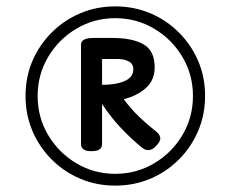

<svg xmlns="http://www.w3.org/2000/svg" viewBox="-20 -1543 723 602"><path d="M341 -961Q283 -961 232 -982.5Q181 -1004 142 -1043Q103 -1082 81.5 -1133Q60 -1184 60 -1242Q60 -1301 81.5 -1351.5Q103 -1402 142 -1441Q181 -1480 232 -1501.5Q283 -1523 341 -1523Q400 -1523 451 -1501.5Q502 -1480 541 -1441Q580 -1402 601.5 -1351.5Q623 -1301 623 -1242Q623 -1184 601.5 -1133Q580 -1082 541 -1043Q502 -1004 451 -982.5Q400 -961 341 -961ZM341 -998Q408 -998 463.5 -1031Q519 -1064 552 -1119.5Q585 -1175 585 -1242Q585 -1309 552 -1364.5Q519 -1420 463.5 -1453Q408 -1486 341 -1486Q275 -1486 219.5 -1453Q164 -1420 131 -1364.5Q98 -1309 98 -1242Q98 -1175 131 -1119.5Q164 -1064 219.5 -1031Q275 -998 341 -998ZM266 -1069Q249 -1069 241.5 -1075Q234 -1081 234 -1091V-1403Q234 -1424 273 -1424H333Q395 -1424 430 -1404Q465 -1384 465 -1332Q465 -1292 438 -1267.5Q411 -1243 368 -1232Q391 -1201 415.5 -1177.5Q440 -1154 468 -1132Q481 -1122 482.5 -1111.5Q484 -1101 471 -1087Q448 -1061 424 -1081Q390 -1109 358.5 -1142.5Q327 -1176 300 -1217V-1091Q300 -1081 292.5 -1075Q285 -1069 266 -1069ZM300 -1277Q344 -1277 371 -1289Q398 -1301 398 -1326Q398 -1343 383.5 -1350.5Q369 -1358 350 -1358H300Z"/></svg>

Font: Playwrite FR Trad
Style: Regular
Weight: 400
Designer: Veronika Burian, José Scaglione
Foundry: TypeTogether
Version: Version 1.000